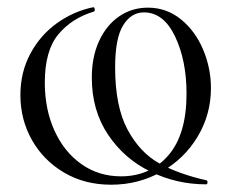

<svg xmlns="http://www.w3.org/2000/svg" viewBox="-20 -495 635 527"><path d="M296 -310Q296 -203 330 -139.5Q364 -76 417.5 -46.5Q471 -17 547 0Q550 1 549.5 6Q549 11 546 11Q465 11 393 -24Q321 -59 276.5 -125.5Q232 -192 232 -282Q232 -339 252 -382.5Q272 -426 307 -450Q342 -474 386 -474Q437 -474 476.5 -442Q516 -410 537.5 -359Q559 -308 559 -253Q559 -181 522.5 -120Q486 -59 423 -23.5Q360 12 285 12Q212 12 155.5 -21.5Q99 -55 67.5 -111Q36 -167 36 -234Q36 -297 63.5 -348Q91 -399 136.5 -431.5Q182 -464 235 -475Q239 -476 240 -470Q241 -464 237 -463Q177 -445 140 -400.5Q103 -356 103 -268Q103 -195 129.5 -136.5Q156 -78 203.5 -44.5Q251 -11 312 -11Q392 -11 442 -68.5Q492 -126 492 -238Q492 -329 460.5 -395Q429 -461 375 -461Q340 -461 318 -425.5Q296 -390 296 -310Z"/></svg>

Font: Cormorant SC
Style: Regular
Weight: 400
Designer: Christian Thalmann (Catharsis Fonts)
Foundry: Catharsis Fonts
Version: Version 4.000